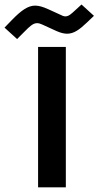

<svg xmlns="http://www.w3.org/2000/svg" viewBox="-99 -824 433 844"><path d="M113.8 -783.2C90.8 -793.5 72.8 -799.3 55.2 -799.3C23.9 -799.3 -6.3 -777.8 -47.4 -735.4L-79.1 -702.6L-23.9 -652.3L7.3 -683.6C32.7 -709.5 46.9 -722.2 64 -722.2C70.8 -722.2 78.1 -720.2 86.4 -716.3L149.4 -687.5C167 -679.7 182.6 -675.8 195.8 -675.8C225.6 -675.8 250 -693.4 282.7 -724.6L314 -754.4L259.3 -804.2L231 -778.3C213.4 -762.2 203.1 -752 188 -752C184.6 -752 181.2 -752.9 176.8 -754.4ZM68.4 -617.7V-0.5H190.4V-617.7Z"/></svg>

Font: Vazirmatn
Style: Bold
Weight: 700
Designer: Saber Rastikerdar
Foundry: Saber Rastikerdar
Version: Version 33.003